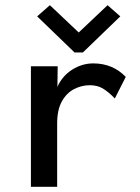

<svg xmlns="http://www.w3.org/2000/svg" viewBox="-20 -718 540 739"><path d="M99 1V-463H202L201 -384Q220 -426 258 -450Q296 -474 339 -474Q414 -474 464 -422L422 -339Q398 -364 376.5 -377Q355 -390 326 -390Q294 -390 265 -375Q236 -360 218 -327.5Q200 -295 200 -243V1ZM172 -698 283 -593 394 -698 443 -655 299 -516H267L123 -655Z"/></svg>

Font: Inconsolata SemiBold
Style: Regular
Weight: 600
Monospace: yes
Designer: Raph Levien, Cyreal, Brenton Simpson
Foundry: Raph Levien, Cyreal, Google
Version: Version 3.100; ttfautohint (v1.8.4.7-5d5b)